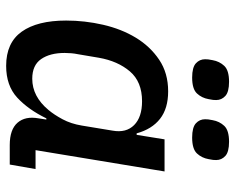

<svg xmlns="http://www.w3.org/2000/svg" viewBox="-92 -680 783 640"><g transform="rotate(90 300.0 -359.5)"><path d="M199 12Q122 12 85 -40Q48 -92 48 -188Q48 -250 62 -311Q76 -372 105 -420Q134 -468 178.5 -498Q223 -528 284 -528Q341 -528 375.5 -501Q410 -474 424 -423H429L444 -516H551L480 -86H543L528 0H463Q411 0 388.5 -26Q366 -52 374 -96L378 -122H374Q345 -62 305 -25Q265 12 199 12ZM242 -75Q301 -75 346 -129Q362 -148 377 -176Q392 -204 398 -240L415 -343Q423 -388 396.5 -414.5Q370 -441 317 -441Q252 -441 217.5 -400.5Q183 -360 172 -297L160 -226Q158 -217 157 -205.5Q156 -194 156 -183Q156 -134 176.5 -104.5Q197 -75 242 -75ZM238 -608Q204 -608 190.5 -620.5Q177 -633 177 -651Q177 -656 177.5 -661.5Q178 -667 180 -676Q184 -699 199 -715Q214 -731 252 -731Q286 -731 299.5 -718.5Q313 -706 313 -688Q313 -683 312.5 -677.5Q312 -672 310 -663Q306 -640 291 -624Q276 -608 238 -608ZM438 -608Q404 -608 390.5 -620.5Q377 -633 377 -651Q377 -656 377.5 -661.5Q378 -667 380 -676Q384 -699 399 -715Q414 -731 452 -731Q486 -731 499.5 -718.5Q513 -706 513 -688Q513 -683 512.5 -677.5Q512 -672 510 -663Q506 -640 491 -624Q476 -608 438 -608Z"/></g></svg>

Font: IBM Plex Mono Medm
Style: Italic
Weight: 500
Italic angle: -9°
Monospace: yes
Designer: Mike Abbink, Paul van der Laan, Pieter van Rosmalen
Foundry: Bold Monday
Version: Version 2.3